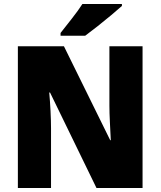

<svg xmlns="http://www.w3.org/2000/svg" viewBox="-20 -947 809 967"><path d="M698 0H466L232 -481H228Q232 -438 234.5 -387.5Q237 -337 237 -300V0H70V-714H302L535 -241H538Q536 -283 533.5 -331Q531 -379 531 -414V-714H698ZM594 -917Q574 -899 540.5 -871Q507 -843 471 -814.5Q435 -786 409 -767H285V-781Q310 -813 342 -853.5Q374 -894 395 -927H594Z"/></svg>

Font: Noto Sans SemiCondensed Black
Style: Regular
Weight: 900
Width: 4
Designer: Monotype Design Team
Foundry: Monotype Imaging Inc.
Version: Version 2.013; ttfautohint (v1.8.4.7-5d5b)